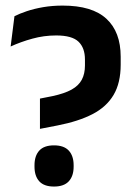

<svg xmlns="http://www.w3.org/2000/svg" viewBox="-20 -672 497 704"><path d="M191 -212 126.5 -199.5V-310.5L172 -319.5Q216.5 -329 242.5 -343.5Q268.5 -358 280 -379.8Q291.5 -401.5 291.5 -432V-453.5Q291.5 -496.5 267.8 -519.2Q244 -542 186 -542Q141 -542 98.5 -530.2Q56 -518.5 19 -501.5L33 -612.5Q51.5 -622 78.2 -631Q105 -640 138.5 -645.8Q172 -651.5 210 -651.5Q318 -651.5 370.2 -603.2Q422.5 -555 422.5 -464V-435Q422.5 -368 396.5 -324Q370.5 -280 319.2 -253.5Q268 -227 191 -212ZM178 12Q141.5 12 124 -7.2Q106.5 -26.5 106.5 -61V-66Q106.5 -100.5 124 -119.8Q141.5 -139 178 -139Q214.5 -139 232.2 -119.8Q250 -100.5 250 -66V-61Q250 -26.5 232.2 -7.2Q214.5 12 178 12Z"/></svg>

Font: Anek Devanagari SemiBold
Style: Regular
Weight: 600
Designer: Kailash Malviya (Devanagari) & Yesha Goshar (Latin)
Foundry: Ek Type
Version: Version 1.003